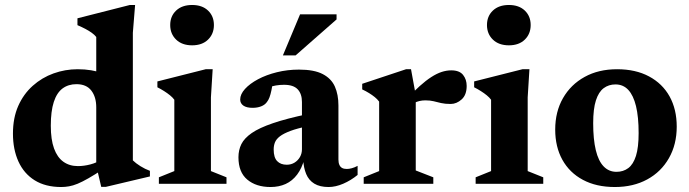

<svg xmlns="http://www.w3.org/2000/svg" viewBox="-20 -738 2768 771"><path d="M366.5 -307Q366.5 -348.5 346.8 -374.2Q327 -400 287 -400Q254.5 -400 231.2 -382.8Q208 -365.5 196 -328.5Q184 -291.5 184 -233Q184 -177.5 197 -141.8Q210 -106 234.5 -88.5Q259 -71 293 -71Q317 -71 343 -77.8Q369 -84.5 392.5 -100V-57.5Q359.5 -36 335 -22Q310.5 -8 291.8 -0.2Q273 7.5 257.2 10.2Q241.5 13 226 13Q162.5 13 119.2 -14Q76 -41 54 -89.5Q32 -138 32 -201.5Q32 -264.5 53.2 -312.5Q74.5 -360.5 111.5 -393.5Q148.5 -426.5 195 -443.2Q241.5 -460 292 -460Q320.5 -460 346 -455.8Q371.5 -451.5 398.2 -442.8Q425 -434 456.5 -419L366.5 -409.5V-589.5Q359.5 -598.5 348.2 -606.5Q337 -614.5 322.8 -622Q308.5 -629.5 291 -637V-664.5L501.5 -718H522.5L513.5 -606.5V-94Q519 -88.5 526.8 -82.5Q534.5 -76.5 543.8 -70.8Q553 -65 562.8 -60.2Q572.5 -55.5 582 -52V-29.5L404.5 12.5H386.5L366.5 -73Z M751.5 -556Q711 -556 687.2 -579Q663.5 -602 663.5 -637.5Q663.5 -673 687.2 -695.5Q711 -718 751.5 -718Q792 -718 815.5 -695.5Q839 -673 839 -637.5Q839 -602 815.5 -579Q792 -556 751.5 -556ZM834 -460 827 -347V-51L889.5 -26V0H618V-26L680 -51V-337.5Q673.5 -346.5 662.8 -355.2Q652 -364 639 -372.2Q626 -380.5 612 -387.5V-411L806 -460Z M1216.5 -280 1217.5 -231.5Q1173.5 -222.5 1146.2 -212.2Q1119 -202 1104.2 -190.8Q1089.5 -179.5 1084.2 -166.5Q1079 -153.5 1079 -137.5Q1079 -105.5 1093 -91Q1107 -76.5 1131.5 -76.5Q1149 -76.5 1162.8 -85Q1176.5 -93.5 1184.5 -107.5Q1192.5 -121.5 1192.5 -138.5V-328.5Q1192.5 -361 1175.5 -379.2Q1158.5 -397.5 1120.5 -397.5Q1104 -397.5 1087.8 -394.8Q1071.5 -392 1058 -386.5L1077.5 -422Q1074 -394.5 1070.2 -376.5Q1066.5 -358.5 1062.2 -347.2Q1058 -336 1052 -328.5Q1044 -317 1028.8 -311Q1013.5 -305 994.5 -305Q970 -305 957.2 -314Q944.5 -323 944.5 -338.5Q944.5 -359.5 963.8 -380.8Q983 -402 1016.2 -419.8Q1049.5 -437.5 1092 -448Q1134.5 -458.5 1180.5 -458.5Q1241.5 -458.5 1276 -440.5Q1310.5 -422.5 1324.8 -390.2Q1339 -358 1339 -314.5V-97.5Q1339 -84.5 1342.8 -76Q1346.5 -67.5 1353.8 -63.5Q1361 -59.5 1372.5 -59.5Q1381.5 -59.5 1392.8 -62.5Q1404 -65.5 1416 -72V-35.5Q1389 -13.5 1358.2 -0.2Q1327.5 13 1299.5 13Q1264.5 13 1242.2 -0.5Q1220 -14 1209.5 -39.2Q1199 -64.5 1197.5 -98.5L1202.5 -101Q1192.5 -62.5 1173.2 -37Q1154 -11.5 1127 0.8Q1100 13 1066.5 13Q1008.5 13 973 -16.8Q937.5 -46.5 937.5 -106.5Q937.5 -135.5 949.2 -159.2Q961 -183 991 -203.8Q1021 -224.5 1075.8 -243.2Q1130.5 -262 1216.5 -280ZM1116 -515.5 1185 -680.5H1331.5V-660L1167 -515.5Z M1792 -455.5Q1825 -455.5 1839.5 -437.2Q1854 -419 1854 -393Q1854 -357 1833.8 -338.8Q1813.5 -320.5 1789.5 -320.5Q1767 -320.5 1751.2 -324.2Q1735.5 -328 1721.2 -331.5Q1707 -335 1688 -335Q1676 -335 1665 -332.5Q1654 -330 1643.5 -324.8Q1633 -319.5 1622.5 -311L1610 -337.5Q1640 -369.5 1665 -392Q1690 -414.5 1711.8 -428.5Q1733.5 -442.5 1753.2 -449Q1773 -455.5 1792 -455.5ZM1649.5 -356V-53.5L1720 -26V0H1440.5V-26L1502.5 -51V-330Q1495 -340 1484.8 -348.2Q1474.5 -356.5 1462 -364.2Q1449.5 -372 1434.5 -379V-401.5L1610.5 -460H1630.5Z M2023.5 -556Q1983 -556 1959.2 -579Q1935.5 -602 1935.5 -637.5Q1935.5 -673 1959.2 -695.5Q1983 -718 2023.5 -718Q2064 -718 2087.5 -695.5Q2111 -673 2111 -637.5Q2111 -602 2087.5 -579Q2064 -556 2023.5 -556ZM2106 -460 2099 -347V-51L2161.5 -26V0H1890V-26L1952 -51V-337.5Q1945.5 -346.5 1934.8 -355.2Q1924 -364 1911 -372.2Q1898 -380.5 1884 -387.5V-411L2078 -460Z M2455.5 -48Q2483 -48 2503 -63Q2523 -78 2533.8 -112Q2544.5 -146 2544.5 -203.5Q2544.5 -268.5 2534 -311.8Q2523.5 -355 2503 -377Q2482.5 -399 2451.5 -399Q2424.5 -399 2404.2 -384Q2384 -369 2373 -335Q2362 -301 2362 -243.5Q2362 -178.5 2372.5 -135Q2383 -91.5 2404 -69.8Q2425 -48 2455.5 -48ZM2449 13Q2374.5 13 2320.8 -15.8Q2267 -44.5 2238.2 -96.5Q2209.5 -148.5 2209.5 -217.5Q2209.5 -289.5 2240.8 -344Q2272 -398.5 2327.8 -429.2Q2383.5 -460 2458 -460Q2532.5 -460 2586.2 -431.2Q2640 -402.5 2668.8 -350.8Q2697.5 -299 2697.5 -229.5Q2697.5 -158 2666.2 -103Q2635 -48 2579 -17.5Q2523 13 2449 13Z"/></svg>

Font: Newsreader 16pt 16pt
Style: Bold
Weight: 700
Version: Version 1.003